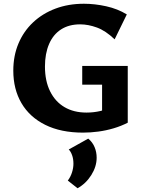

<svg xmlns="http://www.w3.org/2000/svg" viewBox="-20 -693 765 1025"><path d="M423 15Q305 15 221.5 -26.5Q138 -68 94.5 -142.5Q51 -217 51 -316Q51 -395 78.5 -460.5Q106 -526 156.5 -573.5Q207 -621 276 -647Q345 -673 428 -673Q486 -673 547 -659.5Q608 -646 657 -616L592 -483Q544 -529 497.5 -546Q451 -563 408 -563Q348 -563 306 -536Q264 -509 242 -458Q220 -407 220 -338Q220 -261 247.5 -205.5Q275 -150 324.5 -121Q374 -92 442 -92Q480 -92 516.5 -100.5Q553 -109 583 -128L525 -61V-241H419V-341H662V-38Q627 -20 586.5 -8Q546 4 504.5 9.5Q463 15 423 15ZM394 312 342 271Q357 251 364.5 227Q372 203 372 181Q372 156 365 136Q358 116 347 105L451 47Q474 66 485 92.5Q496 119 496 149Q496 196 467.5 241.5Q439 287 394 312Z"/></svg>

Font: Ysabeau Infant ExtraBold
Style: Regular
Weight: 800
Designer: Christian Thalmann (Catharsis Fonts)
Version: Version 2.001;gftools[0.9.30]; featfreeze: ss01,ss02,lnum